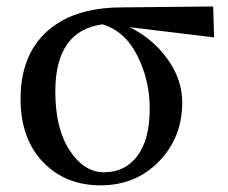

<svg xmlns="http://www.w3.org/2000/svg" viewBox="-20 -553 698 588"><path d="M298.8 -25.4Q363.3 -25.4 400.9 -75.7Q438.5 -126 438.5 -220.7Q438.5 -307.6 400.4 -382.8Q362.3 -458 293.9 -478.5Q149.4 -459 149.4 -272.5Q149.4 -159.2 193.4 -92.3Q237.3 -25.4 298.8 -25.4ZM635.7 -438.5 377 -469.7Q447.3 -435.5 492.7 -372.6Q538.1 -309.6 538.1 -239.3Q538.1 -131.8 466.8 -58.6Q395.5 14.6 288.1 14.6Q179.7 14.6 111.3 -57.1Q43 -128.9 43 -250Q43 -382.8 122.6 -455.6Q202.1 -528.3 345.7 -530.3L632.8 -533.2Z"/></svg>

Font: Bpmf Zihi Serif SemiBold
Style: SemiBold
Weight: 600
Foundry: But Ko
Version: Version 1.320